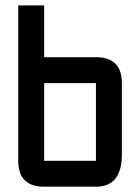

<svg xmlns="http://www.w3.org/2000/svg" viewBox="-20 -704 528 724"><path d="M48.8 -683.6H146.5V-488.3H341.8Q439.5 -488.3 439.5 -390.6V-122.1Q439.5 0 341.8 0H146.5Q48.8 0 48.8 -97.7ZM341.8 -390.6H146.5V-97.7H341.8Z"/></svg>

Font: BabelStone Runic Staveless Rule
Style: Regular
Weight: 400
Designer: Andrew West
Foundry: BabelStone
Version: Version 3.002 March 14, 2022